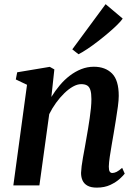

<svg xmlns="http://www.w3.org/2000/svg" viewBox="-20 -868 638 899"><path d="M220.5 -414Q238 -442.5 259.5 -468.2Q281 -494 306.5 -513.5Q332 -533 360.2 -544.2Q388.5 -555.5 419.5 -555.5Q473 -555.5 504.5 -524Q536 -492.5 536 -419Q536 -399.5 532 -369.2Q528 -339 522.5 -306Q517 -273 512.5 -245Q508 -219 503 -190Q498 -161 494 -134.2Q490 -107.5 489.5 -88Q489.5 -70.5 494 -64.2Q498.5 -58 505.5 -58Q515 -58 525.8 -63.2Q536.5 -68.5 552 -82L564 -55Q558 -46.5 540.8 -30.8Q523.5 -15 496.5 -2.2Q469.5 10.5 433 10.5Q406 10.5 389.8 1.5Q373.5 -7.5 366.5 -23Q359.5 -38.5 359.5 -58.5Q360 -71 362.2 -89.8Q364.5 -108.5 368.5 -130.5Q372.5 -152.5 376.8 -175.8Q381 -199 384.5 -220Q388.5 -242 392.5 -266.2Q396.5 -290.5 400 -314.8Q403.5 -339 405.8 -362Q408 -385 408 -404Q408 -431 403.2 -446.2Q398.5 -461.5 388 -467.8Q377.5 -474 360 -474Q342 -474 321.5 -462.5Q301 -451 280.8 -431.2Q260.5 -411.5 242.2 -386.2Q224 -361 210.5 -333.5L164.5 0H42.5L106.5 -471L54 -496L60.5 -529.5L213 -555L234.5 -543ZM318.5 -637 474.5 -848.5 554.5 -781Q547 -769.5 529.2 -752Q511.5 -734.5 488 -714.5Q464.5 -694.5 439 -674.8Q413.5 -655 389.5 -639Q365.5 -623 347.5 -614Z"/></svg>

Font: Merriweather 48pt SemiBold
Style: Italic
Weight: 600
Italic angle: -7.8°
Designer: Eben Sorkin
Foundry: Eben Sorkin
Version: Version 2.101